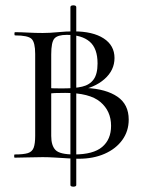

<svg xmlns="http://www.w3.org/2000/svg" viewBox="-20 -588 538 716"><path d="M271.2 -250.4 301.4 -260Q375.8 -256.2 417.9 -227.4Q460 -198.6 460 -142Q460 -99 436.1 -66Q412.2 -33 370.2 -14.5Q328.2 4 273.6 4Q257.4 4 233.4 2.5Q209.4 1 184.5 -0.5Q159.6 -2 139.2 -2Q111.4 -2 83.9 -1Q56.4 0 34.8 0Q32.8 0 32.8 -6Q32.8 -12 34.8 -12Q67.8 -12 83.8 -17Q99.8 -22 105.5 -37Q111.2 -52 111.2 -81V-387Q111.2 -430 97.7 -443Q84.2 -456 36 -456Q33.8 -456 33.8 -462Q33.8 -468 36 -468Q57.4 -468 84.4 -466.5Q111.4 -465 139.2 -465Q166.2 -465 195.9 -468Q225.6 -471 254.8 -471Q326.2 -471 366.6 -444.8Q407 -418.6 407 -371.6Q407 -326 369.7 -293.1Q332.4 -260.2 271.2 -250.4ZM229 -458Q195 -458 183 -444.5Q171 -431 171 -385V-256L145.8 -261.4Q167 -258.6 184.9 -258.5Q202.8 -258.4 218.4 -258.4Q258.6 -258.4 286.4 -264.9Q314.2 -271.4 329 -291.6Q343.8 -311.8 343.8 -351.4Q343.8 -407.6 314.3 -432.8Q284.8 -458 229 -458ZM256.4 -12Q327.8 -12 361 -40Q394.2 -68 394.2 -118.8Q394.2 -174 354.2 -207.8Q314.2 -241.6 223.2 -241.6Q203.6 -241.6 184.6 -241Q165.6 -240.4 145.8 -235.8L171 -244V-81Q171 -45 187.1 -28.5Q203.2 -12 256.4 -12ZM242.6 102V-561Q242.6 -566 248.1 -567.5Q253.6 -569 259 -567.5Q264.4 -566 264.4 -561V102Q264.4 106 259 107.5Q253.6 109 248.1 107.5Q242.6 106 242.6 102Z"/></svg>

Font: Cormorant Garamond Light
Style: Regular
Weight: 300
Designer: Christian Thalmann (Catharsis Fonts)
Foundry: Catharsis Fonts
Version: Version 4.001